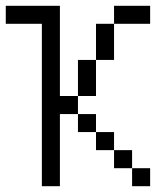

<svg xmlns="http://www.w3.org/2000/svg" viewBox="-20 -645 540 665"><path d="M500 0V-62.5H437.5V0ZM500 -562.5V-625H375V-562.5H312.5Q312.5 -562.5 312.5 -437.5H250Q250 -437.5 250 -312.5H187.5V-625H0V-562.5H125V0H187.5Q187.5 0 187.5 -250H250V-187.5H312.5V-125H375V-62.5H437.5V-125H375V-187.5H312.5V-250H250V-312.5H312.5Q312.5 -312.5 312.5 -437.5H375Q375 -437.5 375 -562.5Z"/></svg>

Font: CalcUnifontExMono
Style: Regular
Weight: 500
Version: Version 15.0.06